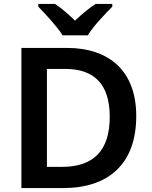

<svg xmlns="http://www.w3.org/2000/svg" viewBox="-20 -958 772 978"><path d="M299 -778H427C454 -823 516 -888 552 -924V-938H467C432 -916 398 -886 362 -853C328 -886 295 -915 260 -938H175V-924C211 -887 271 -823 299 -778ZM674 -367C674 -593 540 -714 320 -714H89V0H301C533 0 674 -123 674 -367ZM539 -363C539 -193 459 -108 295 -108H219V-607H312C459 -607 539 -530 539 -363Z"/></svg>

Font: Noto Sans Myanmar UI SemiBold
Style: Regular
Weight: 600
Designer: Monotype Design Team
Foundry: Monotype Imaging Inc.
Version: Version 2.103